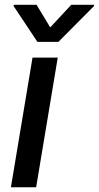

<svg xmlns="http://www.w3.org/2000/svg" viewBox="-20 -788 416 808"><path d="M133.9 -767.8H38L37.3 -762.4L137.4 -611.9H225.9L375.4 -762.4L376.1 -767.8H279.8L191.4 -672.6ZM25.9 0H132.1L223 -545.5H116.8Z"/></svg>

Font: TID UI Medium
Style: Italic
Weight: 500
Italic angle: -9.39999°
Designer: The TID Project Authors
Foundry: Bakken & Bæck
Version: Version 1.001;hotconv 1.0.109;makeotfexe 2.5.65596